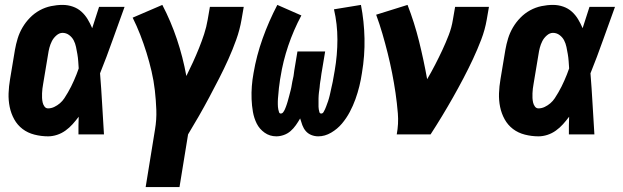

<svg xmlns="http://www.w3.org/2000/svg" viewBox="-20 -548 2540 783"><path d="M176 8Q148 8 120.5 1Q93 -6 72 -22Q51 -38 38 -61.5Q25 -85 19.5 -112Q14 -139 15 -167.5Q16 -196 21 -225L41 -345Q45 -368 52 -391Q59 -414 71.5 -435.5Q84 -457 102 -475.5Q120 -494 142 -506Q164 -518 188 -523Q212 -528 235 -528Q257 -528 277 -521Q297 -514 312 -500.5Q327 -487 337.5 -469.5Q348 -452 356 -433Q363 -455 370 -476.5Q377 -498 384 -520H488Q463 -452 439 -384Q415 -316 388 -249Q393 -187 396.5 -124.5Q400 -62 404 0H300Q300 -18 300 -36Q300 -54 301 -72Q289 -56 276 -41.5Q263 -27 247 -15.5Q231 -4 212.5 2Q194 8 176 8ZM176 -106Q189 -106 201.5 -112Q214 -118 224.5 -127Q235 -136 242.5 -147.5Q250 -159 257 -171Q264 -183 270 -195Q276 -207 281.5 -219.5Q287 -232 292 -244.5Q297 -257 301 -269Q300 -284 299 -298.5Q298 -313 295.5 -327.5Q293 -342 290 -356.5Q287 -371 280.5 -383.5Q274 -396 262 -405Q250 -414 235 -414Q222 -414 210 -403.5Q198 -393 191.5 -380Q185 -367 181.5 -353.5Q178 -340 176 -326L156 -206Q154 -196 153 -186.5Q152 -177 151.5 -167.5Q151 -158 151.5 -148.5Q152 -139 154 -130Q156 -121 161.5 -113.5Q167 -106 176 -106Z M574 215 612 -19Q619 -60 617.5 -100Q616 -140 611.5 -179.5Q607 -219 598 -257.5Q589 -296 577.5 -333Q566 -370 552 -406Q538 -442 521 -476L642 -528Q677 -461 701.5 -388Q726 -315 740 -238Q754 -266 767 -294.5Q780 -323 791.5 -351.5Q803 -380 812.5 -409Q822 -438 827 -468L836 -520H974L965 -468Q958 -427 943.5 -386.5Q929 -346 911.5 -307Q894 -268 874 -229Q854 -190 833.5 -151.5Q813 -113 791.5 -75.5Q770 -38 747 0L712 215Z M1107 8Q1080 8 1059 -7Q1038 -22 1027 -44Q1016 -66 1011.5 -91.5Q1007 -117 1006 -143.5Q1005 -170 1007 -196.5Q1009 -223 1014 -250Q1026 -321 1051 -391Q1076 -461 1111 -528L1209 -485Q1177 -425 1155.5 -361.5Q1134 -298 1124 -234Q1123 -229 1122 -223Q1121 -217 1120.5 -211.5Q1120 -206 1119 -200.5Q1118 -195 1117.5 -189.5Q1117 -184 1116.5 -178.5Q1116 -173 1115.5 -167.5Q1115 -162 1114.5 -156.5Q1114 -151 1113.5 -145.5Q1113 -140 1113 -134Q1113 -128 1113 -122.5Q1113 -117 1113.5 -112Q1114 -107 1115 -101.5Q1116 -96 1118 -90.5Q1120 -85 1125 -85Q1131 -85 1135 -90.5Q1139 -96 1141.5 -101.5Q1144 -107 1146 -112.5Q1148 -118 1150 -124Q1152 -130 1153.5 -135.5Q1155 -141 1156.5 -146.5Q1158 -152 1159.5 -157.5Q1161 -163 1162.5 -169Q1164 -175 1165.5 -180.5Q1167 -186 1168 -191.5Q1169 -197 1170 -203Q1171 -209 1172 -214.5Q1173 -220 1174.5 -226Q1176 -232 1177 -237.5Q1178 -243 1178.5 -248.5Q1179 -254 1180 -260L1193 -338H1306L1293 -260Q1292 -254 1291 -248.5Q1290 -243 1289.5 -237.5Q1289 -232 1288 -226Q1287 -220 1286 -214.5Q1285 -209 1284.5 -203.5Q1284 -198 1283.5 -192Q1283 -186 1282 -180.5Q1281 -175 1280.5 -169.5Q1280 -164 1279.5 -158Q1279 -152 1279 -146.5Q1279 -141 1279 -135.5Q1279 -130 1279 -124Q1279 -118 1279 -112.5Q1279 -107 1280 -102Q1281 -97 1282.5 -91Q1284 -85 1290 -85Q1296 -85 1299.5 -91Q1303 -97 1305.5 -102.5Q1308 -108 1310 -113.5Q1312 -119 1314 -124.5Q1316 -130 1318 -135.5Q1320 -141 1321.5 -147Q1323 -153 1324.5 -158.5Q1326 -164 1327 -169.5Q1328 -175 1329.5 -181Q1331 -187 1332 -192.5Q1333 -198 1334.5 -203.5Q1336 -209 1337 -215Q1338 -221 1339 -226.5Q1340 -232 1341 -237.5Q1342 -243 1343 -249Q1344 -255 1345 -260Q1356 -324 1356 -387Q1356 -450 1342 -510L1452 -528Q1465 -461 1466.5 -391Q1468 -321 1456 -250Q1452 -223 1445.5 -196.5Q1439 -170 1429.5 -143.5Q1420 -117 1406.5 -91.5Q1393 -66 1374.5 -44Q1356 -22 1330.5 -7Q1305 8 1278 8Q1263 8 1249.5 2.5Q1236 -3 1227 -13.5Q1218 -24 1213 -37.5Q1208 -51 1204 -65Q1196 -51 1186.5 -37.5Q1177 -24 1165 -13.5Q1153 -3 1137.5 2.5Q1122 8 1107 8Z M1598 0Q1606 -43 1602.5 -85.5Q1599 -128 1593 -169Q1587 -210 1579 -250.5Q1571 -291 1561 -331Q1551 -371 1539.5 -410.5Q1528 -450 1514 -488L1642 -528Q1670 -456 1689 -379.5Q1708 -303 1722 -225Q1739 -254 1754.5 -284Q1770 -314 1784 -344Q1798 -374 1810 -405Q1822 -436 1827 -468L1836 -520H1974L1965 -468Q1958 -427 1942.5 -386.5Q1927 -346 1908.5 -306.5Q1890 -267 1869.5 -228Q1849 -189 1827.5 -151Q1806 -113 1783 -75Q1760 -37 1736 0Z M2176 8Q2148 8 2120.5 1Q2093 -6 2072 -22Q2051 -38 2038 -61.5Q2025 -85 2019.5 -112Q2014 -139 2015 -167.5Q2016 -196 2021 -225L2041 -345Q2045 -368 2052 -391Q2059 -414 2071.5 -435.5Q2084 -457 2102 -475.5Q2120 -494 2142 -506Q2164 -518 2188 -523Q2212 -528 2235 -528Q2257 -528 2277 -521Q2297 -514 2312 -500.5Q2327 -487 2337.5 -469.5Q2348 -452 2356 -433Q2363 -455 2370 -476.5Q2377 -498 2384 -520H2488Q2463 -452 2439 -384Q2415 -316 2388 -249Q2393 -187 2396.5 -124.5Q2400 -62 2404 0H2300Q2300 -18 2300 -36Q2300 -54 2301 -72Q2289 -56 2276 -41.5Q2263 -27 2247 -15.5Q2231 -4 2212.5 2Q2194 8 2176 8ZM2176 -106Q2189 -106 2201.5 -112Q2214 -118 2224.5 -127Q2235 -136 2242.5 -147.5Q2250 -159 2257 -171Q2264 -183 2270 -195Q2276 -207 2281.5 -219.5Q2287 -232 2292 -244.5Q2297 -257 2301 -269Q2300 -284 2299 -298.5Q2298 -313 2295.5 -327.5Q2293 -342 2290 -356.5Q2287 -371 2280.5 -383.5Q2274 -396 2262 -405Q2250 -414 2235 -414Q2222 -414 2210 -403.5Q2198 -393 2191.5 -380Q2185 -367 2181.5 -353.5Q2178 -340 2176 -326L2156 -206Q2154 -196 2153 -186.5Q2152 -177 2151.5 -167.5Q2151 -158 2151.5 -148.5Q2152 -139 2154 -130Q2156 -121 2161.5 -113.5Q2167 -106 2176 -106Z"/></svg>

Font: Iosevka SS04 Heavy
Style: Italic
Weight: 900
Italic angle: -9°
Monospace: yes
Designer: Belleve Invis
Foundry: Belleve Invis
Version: Version 19.0.0; ttfautohint (v1.8.4)